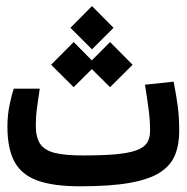

<svg xmlns="http://www.w3.org/2000/svg" viewBox="-20 -622 626 644"><path d="M248.5 2.9Q158.7 2.9 105.2 -16.6Q51.8 -36.1 28.3 -80.1Q4.9 -124 4.9 -197.3Q4.9 -234.9 12 -269.5Q19 -304.2 26.4 -324.7H113.3Q106.9 -281.7 103.5 -256.3Q100.1 -231 100.1 -200.7Q100.1 -162.1 114.3 -140.1Q128.4 -118.2 162.8 -109.4Q197.3 -100.6 258.3 -100.6Q326.2 -100.6 369.9 -104.7Q413.6 -108.9 438.5 -118.2Q463.4 -127.4 473.4 -143.3Q483.4 -159.2 483.4 -183.1Q483.4 -215.8 479 -251Q474.6 -286.1 466.3 -337.9L562.5 -348.1Q571.8 -299.3 576.4 -263.7Q581.1 -228 581.1 -182.1Q581.1 -136.7 567.1 -102.1Q553.2 -67.4 517.1 -43.9Q481 -20.5 416 -8.8Q351.1 2.9 248.5 2.9ZM288.6 -456.5 216.3 -528.8 288.6 -601.6 360.8 -528.8ZM349.1 -329.6 273.4 -404.8 349.1 -481 424.8 -404.8ZM227.1 -329.6 151.4 -404.8 227.1 -481 302.7 -404.8Z"/></svg>

Font: Cascadia Mono
Style: Regular
Weight: 400
Monospace: yes
Designer: Aaron Bell
Foundry: Saja Typeworks
Version: Version 2404.023